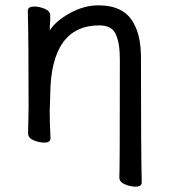

<svg xmlns="http://www.w3.org/2000/svg" viewBox="-20 -511 628 711"><path d="M481.9 180.2Q462.9 180.2 442.4 171.6Q421.9 163.1 421.9 146Q423.8 128.9 423.8 -293Q423.8 -351.1 408.9 -384Q394 -417 348.1 -417Q168.9 -417 166 -162.1L164.1 -97.2Q164.1 -59.1 167 1Q167 17.1 144 17.1Q125 17.1 104.5 8.5Q84 0 84 -17.1L85.9 -115.2Q85.9 -363.8 83 -471.2Q83 -486.8 106.9 -486.8Q125 -486.8 145.5 -478.5Q166 -470.2 166 -453.1V-439Q164.1 -411.1 164.1 -397.9Q186 -433.1 238.5 -462.2Q291 -491.2 344.2 -491.2Q439.9 -491.2 475.1 -424.8Q502 -377.9 502 -296.9Q502 58.1 504.9 164.1Q504.9 180.2 481.9 180.2Z"/></svg>

Font: LXGW WenKai GB Screen
Style: Regular
Weight: 400
Designer: LXGW / Fontworks Inc.
Foundry: LXGW / Fontworks Inc.
Version: Version 1.321;February 19, 2024;FontCreator 14.0.0.2901 64-b